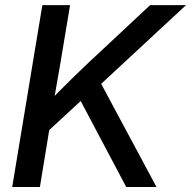

<svg xmlns="http://www.w3.org/2000/svg" viewBox="-20 -748 764 768"><path d="M137.7 -191.4 154.8 -317.9Q184.6 -350.1 214.1 -380.1Q243.7 -410.2 274.2 -439.9Q304.7 -469.7 336.9 -500L580.6 -727.5H724.1L358.4 -388.2L351.1 -388.7ZM28.8 0 149.4 -727.5H260.3L221.2 -493.2L192.4 -328.1L184.6 -274.4L139.6 0ZM484.9 0 295.4 -357.9 368.7 -442.4 606 0Z"/></svg>

Font: Inter 24pt Medium
Style: Italic
Weight: 500
Italic angle: -9.3988°
Designer: Rasmus Andersson
Foundry: rsms
Version: Version 4.001;git-66647c0bb